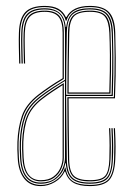

<svg xmlns="http://www.w3.org/2000/svg" viewBox="-20 -625 455 650"><path d="M284.2 -11Q243.5 -11 227.4 -27Q211.2 -43 210.2 -85.2Q209.2 -127.5 208.6 -185.4Q208 -243.2 208 -296H365.5Q368.5 -382 368 -434.6Q367.5 -487.2 366.2 -514Q364.2 -557.8 347.1 -579.4Q330 -601 284.2 -601Q219.2 -601 204.8 -554.8H202.8Q190 -601 131 -601Q87 -601 68.2 -580.2Q49.5 -559.5 48 -514Q47.2 -490.8 47.8 -463.8Q48.2 -436.8 49 -410H45Q44.2 -436.8 43.8 -464.5Q43.2 -492.2 44 -514Q45.5 -562.8 65.6 -583.9Q85.8 -605 131 -605Q159.5 -605 176.6 -595.8Q193.8 -586.5 203 -567.2H205Q224.8 -605 284.2 -605Q329 -605 349 -583.9Q369 -562.8 370.2 -514Q371 -484.5 371.8 -429.5Q372.5 -374.5 369.2 -292H212.2Q212.2 -245.8 212.9 -188.6Q213.5 -131.5 214.2 -85.5Q215 -43.5 230.8 -29.2Q246.5 -15 284.2 -15Q323.2 -15 336 -29.8Q348.8 -44.5 350.2 -85.2Q351 -109.5 351 -132.1Q351 -154.8 349.2 -191H353.2Q355.2 -151 355.2 -129Q355.2 -107 354.2 -85.2Q352.2 -43.2 338.8 -27.1Q325.2 -11 284.2 -11ZM284.2 -3Q243.2 -3 224.5 -18.5Q205.8 -34 202.8 -72.2H200.8Q197.5 -45.2 174.9 -24.1Q152.2 -3 118 -3Q52.8 -3 48 -90.5Q47 -109 46.8 -120Q46.5 -131 47 -144.8Q48.8 -191.8 61.4 -229.2Q74 -266.8 115 -298.5Q135 -314 158.4 -329.1Q181.8 -344.2 200 -355V-514Q200 -556.5 184 -574.8Q168 -593 131 -593Q92.2 -593 74.8 -574.6Q57.2 -556.2 56 -513.8Q55.2 -490.5 55.8 -463.8Q56.2 -437 57 -410H53Q52.2 -437.5 51.8 -464.9Q51.2 -492.2 52 -513.8Q53.2 -557.8 71.4 -577.4Q89.5 -597 131 -597Q197.2 -597 202.2 -533.8H204.2Q208.5 -568 227.1 -582.5Q245.8 -597 284.2 -597Q327 -597 344.1 -577.4Q361.2 -557.8 362.2 -514Q363 -488 363.8 -436.2Q364.5 -384.5 361.8 -300H204Q204 -256.2 204.8 -197.6Q205.5 -139 206.2 -85.2Q207 -41.5 224.2 -24.2Q241.5 -7 284.2 -7Q325.2 -7 341 -23.5Q356.8 -40 358.2 -85.2Q359 -107.5 359 -131.1Q359 -154.8 357.2 -191H361.2Q363 -156 363.2 -133.1Q363.5 -110.2 362.2 -85.2Q360.2 -39.5 344.5 -21.2Q328.8 -3 284.2 -3ZM204 -304H357.8Q360.5 -387.2 360 -435.8Q359.5 -484.2 358.2 -513.8Q356.5 -555.8 340.9 -574.4Q325.2 -593 284.2 -593Q245 -593 226.1 -576.6Q207.2 -560.2 206.2 -513.8Q205.2 -471.8 204.6 -414.1Q204 -356.5 204 -304ZM118 5Q81.8 5 62 -20.2Q42.2 -45.5 40 -90Q38 -122.2 39 -145Q40.8 -192 53.9 -231.8Q67 -271.5 110 -304.8Q127 -318 148.6 -332.6Q170.2 -347.2 192 -360V-514Q192 -552 177.9 -568.5Q163.8 -585 131 -585Q96 -585 80.6 -568.2Q65.2 -551.5 64 -513.5Q63.2 -490.8 63.8 -465.6Q64.2 -440.5 65 -410H61Q60.2 -438 59.8 -465.1Q59.2 -492.2 60 -513.5Q61.2 -552.2 76.9 -570.6Q92.5 -589 131 -589Q166 -589 181 -571.6Q196 -554.2 196 -514V-357.8Q149.8 -330.2 112 -301.2Q71.2 -269.5 58 -231.1Q44.8 -192.8 43 -145Q42.5 -129.8 42.8 -121.5Q43 -113.2 44 -90.2Q46.2 -46.2 65.5 -22.6Q84.8 1 118 1Q146.8 1 170.1 -15.8Q193.5 -32.5 199.8 -57.5H201.8Q207 -25 226.4 -12Q245.8 1 284.2 1Q331 1 347.8 -18.9Q364.5 -38.8 366.2 -85Q367 -109 367 -132Q367 -155 365.2 -191H369.2Q371.2 -151.5 371.2 -129.1Q371.2 -106.8 370.2 -85Q368 -35.8 349.8 -15.4Q331.5 5 284.2 5Q247.8 5 228.1 -6.8Q208.5 -18.5 200.8 -44.2H198.8Q188.8 -22.2 165.9 -8.6Q143 5 118 5ZM354 -308H208.2Q208.2 -349.8 208.8 -403.1Q209.2 -456.5 210.2 -513.8Q211 -557.8 228.5 -573.4Q246 -589 284.2 -589Q321.8 -589 337.5 -572.6Q353.2 -556.2 354.2 -513.8Q354.8 -490.8 355.8 -441.6Q356.8 -392.5 354 -308ZM212.2 -312H350Q352.5 -393.8 352 -439.5Q351.5 -485.2 350.2 -513.5Q348.5 -552 335.2 -568.5Q322 -585 284.2 -585Q243.8 -585 229.5 -568.8Q215.2 -552.5 214.5 -513.8Q213.5 -456.2 212.9 -411.9Q212.2 -367.5 212.2 -312ZM118 -7Q147.8 -7 165.8 -21Q183.8 -35 191.9 -54.6Q200 -74.2 200 -91.2V-350.8Q182.8 -340.8 159.2 -325.2Q135.8 -309.8 117.2 -295.2Q79.8 -266.2 66.4 -230.5Q53 -194.8 51 -144.8Q50.5 -129.5 50.8 -121.5Q51 -113.5 52 -90.5Q56.2 -7 118 -7ZM118 -11Q90.8 -11 74.4 -31.1Q58 -51.2 56 -90.8Q55 -109.5 54.8 -120Q54.5 -130.5 55 -144.8Q57 -198.2 71.4 -232.1Q85.8 -266 120.2 -292.5Q136.2 -305 157 -319Q177.8 -333 196 -343.8V-91.2Q196 -74.5 188.5 -55.8Q181 -37 163.9 -24Q146.8 -11 118 -11ZM118 -15Q144.8 -15 161 -27.1Q177.2 -39.2 184.6 -57Q192 -74.8 192 -91.2V-336.8Q177.5 -327.8 158.6 -315.1Q139.8 -302.5 122.2 -289Q87.5 -262 74.2 -228.6Q61 -195.2 59 -144.5Q58.5 -129.8 58.8 -122Q59 -114.2 60 -90.8Q64 -15 118 -15Z"/></svg>

Font: Big Shoulders Inline Display Thin
Style: Regular
Weight: 100
Designer: Patric King
Foundry: XO Type Co
Version: Version 1.000